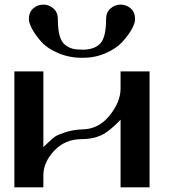

<svg xmlns="http://www.w3.org/2000/svg" viewBox="-20 -808 748 828"><path d="M229.5 -725.6Q229.5 -681.6 237.3 -653.8Q245.1 -626 261.7 -613.8Q278.3 -601.6 294.4 -597.7Q310.5 -593.8 336.9 -593.8Q386.7 -593.8 412.1 -620.1Q437.5 -646.5 437.5 -725.6Q437.5 -754.9 456.5 -771.5Q475.6 -788.1 500 -788.1Q525.4 -788.1 543.9 -771.5Q562.5 -754.9 562.5 -725.6Q562.5 -708 547.9 -681.6Q533.2 -655.3 507.3 -627Q481.4 -598.6 435.5 -578.6Q389.6 -558.6 335.9 -558.6Q279.3 -558.6 231.9 -578.6Q184.6 -598.6 158.7 -627.4Q132.8 -656.2 118.7 -682.6Q104.5 -709 104.5 -725.6Q104.5 -754.9 123 -771.5Q141.6 -788.1 167 -788.1Q191.4 -788.1 210.4 -771.5Q229.5 -754.9 229.5 -725.6ZM333 -208Q260.7 -208 213.9 -158.2Q167 -108.4 167 -51.8V0H42V-500H167V-173.8Q168.9 -174.8 189 -194.3Q209 -213.9 220.2 -220.7Q231.4 -227.5 262.2 -237.8Q293 -248 333 -250Q404.3 -250 452.1 -309.1Q500 -368.2 500 -426.8V-500H625V0H500V-292Q451.2 -240.2 415 -224.1Q378.9 -208 333 -208Z"/></svg>

Font: okolaks
Style: Bold
Weight: 600
Width: 8
Version: Version 000.6.0